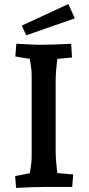

<svg xmlns="http://www.w3.org/2000/svg" viewBox="-20 -927 439 952"><path d="M55 -54 128 -68Q137 -120 137 -149V-557Q137 -583 128 -635L56 -647L61 -710Q151 -705 179 -705Q246 -705 333 -710L337 -642L264 -635Q256 -569 256 -527V-179Q256 -135 264 -69L343 -62L338 0H201Q138 0 60 5ZM88 -800 319 -907 351 -836 110 -752Z"/></svg>

Font: Andada Pro
Style: Bold
Weight: 700
Designer: Carolina Giovagnoli
Foundry: Huerta Tipografica
Version: Version 3.005; ttfautohint (v1.8.4)